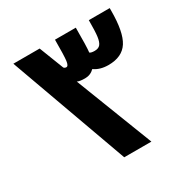

<svg xmlns="http://www.w3.org/2000/svg" viewBox="-154 -811 928 948"><g transform="rotate(-30 309.5 -337.0)"><path d="M44.9 -673.8H194.8L249 -534.2Q254.9 -527.8 263.2 -527.8Q274.9 -527.8 278.6 -555.4Q282.2 -583 282.2 -673.8H400.9Q400.9 -564 397 -534.2Q404.3 -527.8 424.8 -527.8Q446.8 -527.8 457 -540.3Q467.3 -552.7 471.2 -581.1Q475.1 -609.4 475.1 -673.8H594.2V-660.2Q594.2 -537.6 560.8 -485.4Q527.3 -433.1 449.2 -433.1Q401.4 -433.1 369.1 -456.1Q347.2 -434.1 315.9 -434.1Q285.6 -434.1 272 -440.9L442.9 0H288.1Z"/></g></svg>

Font: Droid Arabic Kufi
Style: Bold
Weight: 700
Designer: Pascal Zoghbi
Foundry: Irfont.ir
Version: Version 1.00 February 28, 2013, initial release